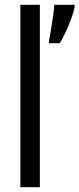

<svg xmlns="http://www.w3.org/2000/svg" viewBox="-20 -780 331 800"><path d="M146 0H65V-760H146ZM291 -750Q287 -729 276 -700Q265 -671 252.5 -644Q240 -617 229 -600H184V-611Q186 -619 189.5 -638.5Q193 -658 196.5 -681.5Q200 -705 203 -726.5Q206 -748 206 -760H291Z"/></svg>

Font: Noto Sans Malayalam ExtraCondensed
Style: Regular
Weight: 400
Width: 2
Designer: Jelle Bosma - Monotype Design Team
Foundry: Monotype Imaging Inc.
Version: Version 2.104; ttfautohint (v1.8.4.7-5d5b)